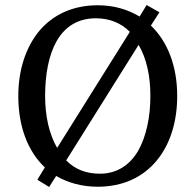

<svg xmlns="http://www.w3.org/2000/svg" viewBox="-20 -733 780 766"><path d="M53 -350C53 -230 90 -130 159 -65L129 -16L176 13L204 -31C251 -4 306 12 370 12C470 12 550 -26 604 -91C658 -155 687 -246 687 -350C687 -467 650 -566 582 -631L616 -684L565 -713L537 -667C490 -695 435 -712 370 -712C270 -712 191 -674 137 -610C83 -545 53 -454 53 -350ZM160 -350C160 -435 174 -513 206 -569C238 -625 289 -660 362 -660C418 -660 463 -641 498 -606L208 -143C176 -198 160 -270 160 -350ZM580 -350C580 -265 563 -187 531 -131C498 -75 447 -40 379 -40C322 -40 279 -58 244 -93L533 -554C565 -499 580 -430 580 -350Z"/></svg>

Font: PT Serif
Style: Regular
Weight: 400
Designer: A.Korolkova, O.Umpeleva, V.Yefimov
Foundry: ParaType Ltd
Version: Version 1.000;PS 001.000;hotconv 1.0.88;makeotf.lib2.5.64775